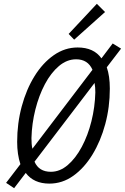

<svg xmlns="http://www.w3.org/2000/svg" viewBox="-20 -953 655 1007"><path d="M54 34 12 6 87 -92Q70 -143 70 -209Q70 -306 94 -395Q118 -484 161 -553.5Q204 -623 262 -663.5Q320 -704 387 -704Q472 -704 512 -647L571 -725L615 -698L540 -600Q556 -555 556 -488Q556 -391 532 -302Q508 -213 465 -142.5Q422 -72 364.5 -31Q307 10 239 10Q157 10 115 -46ZM150 -173 465 -587Q441 -642 379 -642Q331 -642 289 -606.5Q247 -571 215.5 -511.5Q184 -452 165.5 -378.5Q147 -305 145 -229Q145 -213 146 -199Q147 -185 150 -173ZM247 -52Q294 -52 335.5 -87.5Q377 -123 409 -183Q441 -243 459.5 -317Q478 -391 480 -468Q480 -482 479 -494.5Q478 -507 476 -518L161 -105Q184 -52 247 -52ZM369 -745 340 -775 488 -933 531 -890Z"/></svg>

Font: Ubuntu Sans Condensed
Style: Italic
Weight: 400
Width: 3
Italic angle: -13.5°
Designer: Dalton Maag Ltd
Foundry: Dalton Maag Ltd
Version: Version 1.006; ttfautohint (v1.8.4.7-5d5b)